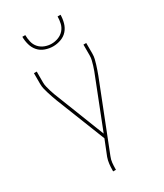

<svg xmlns="http://www.w3.org/2000/svg" viewBox="-233 -828 965 1132"><g transform="rotate(-30 250.0 -262.5)"><path d="M187 215V208Q187 186 189.5 164.5Q192 143 199 123L240 20L107 -316Q101 -332 95.5 -348Q90 -364 85 -380Q80 -396 76 -412.5Q72 -429 72 -447V-520H91V-446Q91 -430 95 -414.5Q99 -399 103.5 -383.5Q108 -368 114 -352.5Q120 -337 126 -322L250 -6L374 -322Q380 -337 386 -352.5Q392 -368 396.5 -383.5Q401 -399 405 -414.5Q409 -430 409 -447V-520H428V-447Q428 -429 424 -412.5Q420 -396 415 -380Q410 -364 404.5 -348Q399 -332 393 -316L218 129Q210 148 208 168Q206 188 206 208V215ZM250 -600Q223 -600 196.5 -609.5Q170 -619 152.5 -639Q135 -659 127.5 -686Q120 -713 120 -740H140Q140 -717 145.5 -693.5Q151 -670 166.5 -652.5Q182 -635 204.5 -626.5Q227 -618 250 -618Q273 -618 295.5 -626.5Q318 -635 333.5 -652.5Q349 -670 354.5 -693.5Q360 -717 360 -740H380Q380 -713 372.5 -686Q365 -659 347.5 -639Q330 -619 303.5 -609.5Q277 -600 250 -600Z"/></g></svg>

Font: Iosevka Term Curly Thin
Style: Regular
Weight: 100
Designer: Belleve Invis
Foundry: Belleve Invis
Version: Version 32.3.0